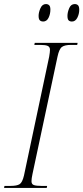

<svg xmlns="http://www.w3.org/2000/svg" viewBox="-37 -925 410 945"><path d="M-17 0 -15 -10H15Q46 -10 59.5 -18.5Q73 -27 81 -61L205 -646Q209 -669 209 -680Q209 -694 198 -699Q187 -704 162 -704H132L134 -714H345L343 -704H312Q282 -704 268 -694Q254 -684 246 -646L123 -69Q118 -46 118 -33Q118 -18 130 -14Q142 -10 166 -10H195L193 0ZM317 -819Q307 -819 301 -824.5Q295 -830 295 -847Q295 -864 303.5 -884.5Q312 -905 331 -905Q341 -905 347 -899Q353 -893 353 -877Q353 -856 343.5 -837.5Q334 -819 317 -819ZM175 -819Q166 -819 159.5 -824.5Q153 -830 153 -847Q153 -864 162 -884.5Q171 -905 189 -905Q199 -905 205 -899Q211 -893 211 -878Q211 -856 202 -837.5Q193 -819 175 -819Z"/></svg>

Font: Noto Serif Display Condensed ExtraLight
Style: Italic
Weight: 200
Width: 3
Italic angle: -12°
Designer: Monotype Design Team
Foundry: Monotype Imaging Inc.
Version: Version 2.009